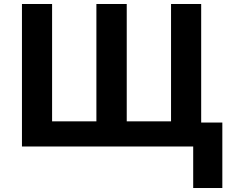

<svg xmlns="http://www.w3.org/2000/svg" viewBox="-20 -734 1153 962"><path d="M615 -126V-714H463V-126H241V-714H90V0H948V208H1094V-120H988V-714H837V-126ZM1078 0Z"/></svg>

Font: Passageway
Style: Regular
Weight: 700
Foundry: Ascender Corporation
Version: Version 1.11